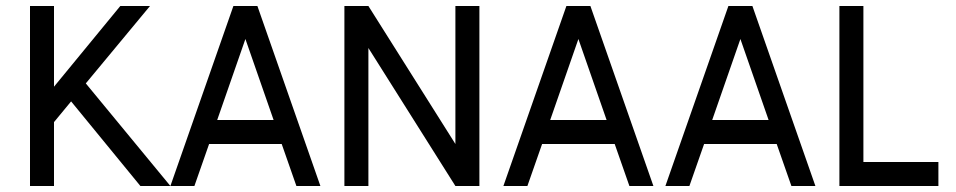

<svg xmlns="http://www.w3.org/2000/svg" viewBox="-20 -620 3188 640"><path d="M480 -600H381L160 -331V-600H80V0H160V-213L217 -282L448 0H548L266 -342Z M798 -490 892 -220H704ZM968 0H1048L838 -600H758L548 0H628L677 -140H919Z M1208 0V-460L1498 0H1578V-600H1498V-140L1208 -600H1128V0Z M1908 -490 2002 -220H1814ZM2078 0H2158L1948 -600H1868L1658 0H1738L1787 -140H2029Z M2448 -490 2542 -220H2354ZM2618 0H2698L2488 -600H2408L2198 0H2278L2327 -140H2569Z M2778 0H3108V-80H2858V-600H2778Z"/></svg>

Font: Gauge
Style: Regular
Weight: 400
Designer: Daniel Pimley
Foundry: Daniel Pimley
Version: Version 1.004;PS 001.001;hotconv 1.0.56